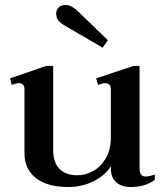

<svg xmlns="http://www.w3.org/2000/svg" viewBox="-20 -739 668 769"><path d="M205 -685Q205 -699 215 -709Q225 -719 243 -719Q267 -719 295 -691L412 -578L391 -548L242 -635Q222 -646 213.5 -657.5Q205 -669 205 -685ZM600 -40V-19Q564 10 502 10Q467 10 445.5 -9Q424 -28 424 -65V-73Q402 -37 355.5 -13.5Q309 10 254 10Q168 10 123 -26.5Q78 -63 78 -126V-382Q78 -406 55 -406Q46 -406 27 -399L20 -425L165 -475H193V-139Q193 -88 218.5 -62.5Q244 -37 290 -37Q322 -37 353 -54Q384 -71 404 -105.5Q424 -140 424 -190V-382Q424 -406 400 -406Q392 -406 373 -399L365 -425L515 -475H539V-64Q539 -32 563 -32Q578 -32 600 -40Z"/></svg>

Font: Taviraj Medium
Style: Regular
Weight: 500
Designer: Katatrad Team
Foundry: CadsonDemak
Version: Version 1.030